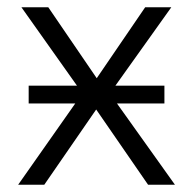

<svg xmlns="http://www.w3.org/2000/svg" viewBox="-20 -509 531 529"><path d="M30 0 219 -269V-235L39 -489H113L253 -284H240L380 -489H452L273 -238V-265L462 0H388L239 -216H251L102 0ZM59 -224V-273H433V-224Z"/></svg>

Font: Nunito Sans 10pt SemiCondensed Light
Style: Regular
Weight: 300
Width: 4
Designer: Vernon Adams
Foundry: Vernon Adams
Version: Version 3.101;gftools[0.9.27]